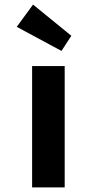

<svg xmlns="http://www.w3.org/2000/svg" viewBox="-20 -817 421 837"><path d="M120 0V-529H262V0ZM248 -595 53 -700 124 -797 291 -661Z"/></svg>

Font: Lexend Exa SemiBold
Style: Regular
Weight: 600
Designer: Bonnie Shaver-Troup, Thomas Jockin
Foundry: Lexend
Version: Version 1.007